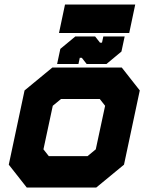

<svg xmlns="http://www.w3.org/2000/svg" viewBox="-20 -844 668 864"><path d="M100.5 0 19.5 -103 90.5 -437 215.5 -540H528L609 -437L538 -103L413 0ZM155.5 -71H394L474.5 -141L530.5 -403L479 -470H236.5L156 -403L100 -141ZM155.5 -71 100 -141 156 -403 236.5 -470H479L530.5 -403L474.5 -141L394 -71ZM199.5 -141.5H374L411 -172L453 -368L429 -398.5H254.5L217.5 -368L175.5 -172ZM237 -556 251.5 -624 319 -680H408L430 -652H439L445 -680H541L526.5 -612L459 -556H370L348 -584H339L333 -556ZM294 -591H293.5L295.5 -601L336 -637H377L401 -600H445L486 -636L488 -646H488.5L486.5 -636L445 -600H401L377 -637H336L296 -601ZM245.5 -695.5 272.5 -823.5H588.5L561.5 -695.5ZM324 -758.5H516H324Z"/></svg>

Font: Tourney Black
Style: Italic
Weight: 900
Italic angle: -12°
Version: Version 1.015